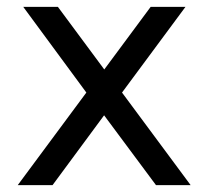

<svg xmlns="http://www.w3.org/2000/svg" viewBox="-20 -537 604 557"><path d="M533 0H432.5L282 -202.5L132.5 0H31.5L230.5 -268.5L47.5 -517H148L282.5 -335.5L417 -517H518L334 -268.5Z"/></svg>

Font: Public Sans
Style: Regular
Weight: 400
Designer: The Public Sans project authors (U.S. Web Design System). Libre Franklin designed by Pablo Impallari and Rodrigo Fuenzal
Version: Version 1.008; ttfautohint (v1.8.1) -l 8 -r 50 -G 200 -x 14 